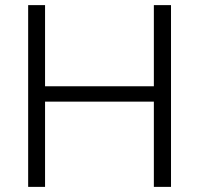

<svg xmlns="http://www.w3.org/2000/svg" viewBox="-20 -730 778 750"><path d="M648 -710V0H581V-333H156V0H90V-710H156V-393H581V-710Z"/></svg>

Font: Rising Sun Light
Style: Regular
Weight: 300
Designer: Matt McInerney, Pablo Impallari, Rodrigo Fuenzalida (Raleway font), Stephen Hutchings (Greek), Cristiano Sobral (main ch
Foundry: The Rising Sun Project Authors
Version: Version 4.327; ttfautohint (v1.8.4.7-5d5b-dirty)